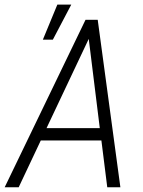

<svg xmlns="http://www.w3.org/2000/svg" viewBox="-51 -795 608 815"><path d="M146.5 -251H372.6L325.7 -629.9ZM379.4 -198.7H122.1L28.3 0H-31.2L312 -710.9H363.8L460 0H404.3ZM192.4 -775.4H251.5L173.3 -626.5H130.9Z"/></svg>

Font: MAUL Condensed Light Italic
Style: Light Italic
Weight: 300
Italic angle: -12°
Designer: MAUL
Version: Version 1.0; 2020; ttfautohint (v1.8.3)